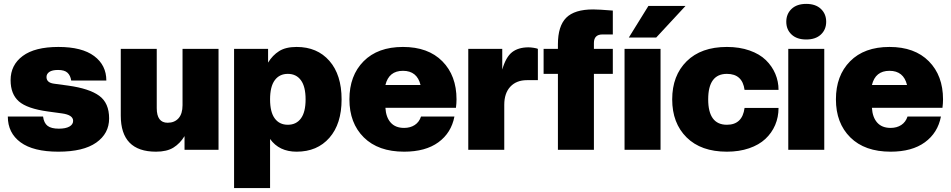

<svg xmlns="http://www.w3.org/2000/svg" viewBox="-20 -766 4863 982"><path d="M278.8 9.8Q150.4 9.8 85.2 -38.1Q20 -85.9 20 -169.9H200.2Q204.6 -136.7 223.4 -122.3Q242.2 -107.9 280.8 -107.9Q315.9 -107.9 335 -118.7Q354 -129.4 354 -147.9Q354 -178.2 296.9 -186L225.1 -195.8Q118.7 -210.4 76.4 -247.6Q34.2 -284.7 34.2 -356Q34.2 -433.6 96.2 -479.7Q158.2 -525.9 278.8 -525.9Q399.4 -525.9 461.7 -479.2Q523.9 -432.6 523.9 -354H344.2Q340.3 -379.9 325.2 -394Q310.1 -408.2 276.9 -408.2Q247.1 -408.2 232.4 -398.2Q217.8 -388.2 217.8 -372.1Q217.8 -342.8 256.8 -337.9L329.1 -328.1Q437 -313 487.5 -276.1Q538.1 -239.3 538.1 -160.2Q538.1 -83 472.2 -36.6Q406.2 9.8 278.8 9.8Z M777.8 9.8Q597.7 9.8 597.7 -174.8V-516.1H781.7V-212.9Q781.7 -138.2 837.4 -138.2Q872.6 -138.2 893.1 -161.1Q913.6 -184.1 913.6 -228V-516.1H1097.7V0H923.8V-69.8Q900.9 -32.2 867.2 -11.2Q833.5 9.8 777.8 9.8Z M1497.1 9.8Q1407.7 9.8 1361.3 -55.2V195.8H1177.2V-516.1H1351.1V-445.8Q1374 -483.4 1407.7 -504.6Q1441.4 -525.9 1497.1 -525.9Q1602.5 -525.9 1664.8 -454.6Q1727.1 -383.3 1727.1 -257.8Q1727.1 -132.3 1664.8 -61.3Q1602.5 9.8 1497.1 9.8ZM1385.3 -160.2Q1409.2 -127.9 1452.1 -127.9Q1495.1 -127.9 1519 -160.2Q1543 -192.4 1543 -257.8Q1543 -323.2 1519 -355.7Q1495.1 -388.2 1452.1 -388.2Q1409.2 -388.2 1385.3 -355.7Q1361.3 -323.2 1361.3 -257.8Q1361.3 -192.4 1385.3 -160.2Z M2046.9 9.8Q1914.6 9.8 1840.8 -63.2Q1767.1 -136.2 1767.1 -257.8Q1767.1 -379.4 1839.6 -452.6Q1912.1 -525.9 2041 -525.9Q2169.9 -525.9 2242.4 -452.6Q2314.9 -379.4 2314.9 -257.8Q2314.9 -237.3 2312 -214.8H1951.2Q1954.1 -166 1978.3 -138.9Q2002.4 -111.8 2046.9 -111.8Q2078.6 -111.8 2101.3 -126.7Q2124 -141.6 2133.3 -169.9H2304.2Q2288.1 -86.4 2222.2 -38.3Q2156.2 9.8 2046.9 9.8ZM1951.2 -331.1H2130.9Q2113.3 -403.8 2041 -403.8Q1968.8 -403.8 1951.2 -331.1Z M2559.1 0H2375V-516.1H2548.8V-410.2Q2567.4 -474.6 2599.4 -499.3Q2631.3 -523.9 2683.1 -523.9Q2693.8 -523.9 2709.5 -521.5Q2725.1 -519 2731 -516.1V-356H2674.8Q2621.6 -356 2590.3 -322.8Q2559.1 -289.6 2559.1 -230Z M3017.6 0H2833.5V-388.2H2760.3V-516.1H2833.5V-539.1Q2833.5 -632.8 2876 -675.3Q2918.5 -717.8 3013.7 -717.8Q3042.5 -717.8 3114.3 -711.9V-589.8H3061.5Q3017.6 -589.8 3017.6 -545.9V-516.1H3114.3V-388.2H3017.6Z M3358.4 0H3174.3V-516.1H3358.4ZM3336.4 -574.2H3196.3L3296.4 -735.8H3486.3Z M3697.8 9.8Q3565.4 9.8 3491.7 -63.2Q3418 -136.2 3418 -257.8Q3418 -379.4 3491.9 -452.6Q3565.9 -525.9 3697.8 -525.9Q3762.2 -525.9 3813.7 -507.8Q3865.2 -489.7 3897 -458.7Q3928.7 -427.7 3945.3 -388.7Q3961.9 -349.6 3961.9 -306.2H3788.1Q3777.3 -388.2 3697.8 -388.2Q3602.1 -388.2 3602.1 -257.8Q3602.1 -127.9 3697.8 -127.9Q3776.9 -127.9 3788.1 -213.9H3961.9Q3961.9 -167 3944.6 -126.5Q3927.2 -85.9 3894.5 -55.4Q3861.8 -24.9 3811.3 -7.6Q3760.7 9.8 3697.8 9.8Z M4195.8 0H4011.7V-516.1H4195.8ZM4178.5 -589.4Q4151.4 -564 4103.5 -564Q4055.7 -564 4028.6 -589.4Q4001.5 -614.7 4001.5 -654.8Q4001.5 -694.8 4028.6 -720.5Q4055.7 -746.1 4103.5 -746.1Q4151.4 -746.1 4178.5 -720.5Q4205.6 -694.8 4205.6 -654.8Q4205.6 -614.7 4178.5 -589.4Z M4535.2 9.8Q4402.8 9.8 4329.1 -63.2Q4255.4 -136.2 4255.4 -257.8Q4255.4 -379.4 4327.9 -452.6Q4400.4 -525.9 4529.3 -525.9Q4658.2 -525.9 4730.7 -452.6Q4803.2 -379.4 4803.2 -257.8Q4803.2 -237.3 4800.3 -214.8H4439.5Q4442.4 -166 4466.6 -138.9Q4490.7 -111.8 4535.2 -111.8Q4566.9 -111.8 4589.6 -126.7Q4612.3 -141.6 4621.6 -169.9H4792.5Q4776.4 -86.4 4710.4 -38.3Q4644.5 9.8 4535.2 9.8ZM4439.5 -331.1H4619.1Q4601.6 -403.8 4529.3 -403.8Q4457 -403.8 4439.5 -331.1Z"/></svg>

Font: Creato Display Black
Style: Regular
Weight: 900
Version: Version 1.000